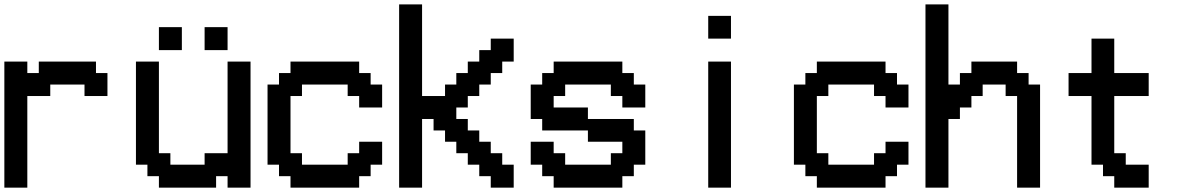

<svg xmlns="http://www.w3.org/2000/svg" viewBox="-20 -862 5480 882"><path d="M52.7 0H0V-289.1V-579.1H52.7H105.5V-552.7V-526.4H131.8H158.2V-552.7V-579.1H289.1H420.9V-552.7V-526.4H447.3H473.6V-473.6V-420.9H420.9H368.2V-447.3V-473.6H289.1H210.9V-447.3V-420.9H158.2H105.5V-210.9V0Z M841.8 0H710V-26.4V-52.7H683.6H657.2V-79.1V-105.5H630.9H604.5V-341.8V-579.1H657.2H710V-368.2V-158.2H736.3H762.7V-131.8V-105.5H841.8H919.9V-131.8V-158.2H972.7H1025.4V-368.2V-579.1H1078.1H1130.9V-289.1V0H1078.1H1025.4V-26.4V-52.7H999H972.7V-26.4V0ZM762.7 -631.8H710V-684.6V-737.3H762.7H815.4V-684.6V-631.8ZM972.7 -631.8H919.9V-684.6V-737.3H972.7H1025.4V-684.6V-631.8Z M1498 0H1367.2H1314.5V-52.7H1261.7V-105.5H1209V-289.1V-473.6H1261.7V-526.4H1314.5V-579.1H1367.2H1498H1629.9V-552.7V-526.4H1656.2H1682.6V-500V-473.6H1709H1735.4V-420.9V-368.2H1682.6H1629.9V-394.5V-420.9H1603.5H1577.1V-447.3V-473.6H1498H1419.9H1367.2V-420.9H1314.5V-368.2V-289.1V-210.9V-158.2H1367.2V-105.5H1419.9H1498H1577.1V-131.8V-158.2H1603.5H1629.9V-184.6V-210.9H1682.6H1735.4V-158.2V-105.5H1709H1682.6V-79.1V-52.7H1656.2H1629.9V-26.4V0Z M1866.2 0H1813.5V-420.9V-841.8H1866.2H1918.9V-631.8V-420.9H1971.7H2024.4V-447.3V-473.6H2050.8H2076.2V-500V-526.4H2102.5H2128.9V-552.7V-579.1H2155.3H2181.6V-605.5V-631.8H2208H2234.4V-658.2V-684.6H2287.1H2339.8V-631.8V-579.1H2313.5H2287.1V-552.7V-526.4H2260.7H2234.4V-500V-473.6H2208H2181.6V-447.3V-420.9H2155.3H2128.9V-394.5V-368.2H2102.5H2076.2V-341.8V-315.4H2102.5H2128.9V-289.1V-262.7H2155.3H2181.6V-237.3V-210.9H2208H2234.4V-184.6V-158.2H2260.7H2287.1V-131.8V-105.5H2313.5H2339.8V-52.7V0H2287.1H2234.4V-26.4V-52.7H2208H2181.6V-79.1V-105.5H2155.3H2128.9V-131.8V-158.2H2102.5H2076.2V-184.6V-210.9H2050.8H2024.4V-237.3V-262.7H1998H1971.7V-289.1V-315.4H1945.3H1918.9V-158.2V0Z M2680.7 0H2523.4V-26.4V-52.7H2497.1H2470.7V-79.1V-105.5H2444.3H2418V-158.2V-210.9H2470.7H2523.4V-184.6V-158.2H2549.8H2576.2V-131.8V-105.5H2680.7H2786.1V-131.8V-158.2H2812.5H2838.9V-184.6V-210.9H2759.8H2680.7V-237.3V-262.7H2576.2H2470.7V-289.1V-315.4H2444.3H2418V-394.5V-473.6H2444.3H2470.7V-500V-526.4H2497.1H2523.4V-552.7V-579.1H2680.7H2838.9V-552.7V-526.4H2865.2H2891.6V-500V-473.6H2918H2944.3V-420.9V-368.2H2891.6H2838.9V-394.5V-420.9H2812.5H2786.1V-447.3V-473.6H2680.7H2576.2V-447.3V-420.9H2549.8H2523.4V-394.5V-368.2H2602.5H2680.7V-341.8V-315.4H2786.1H2891.6V-289.1V-262.7H2918H2944.3V-184.6V-105.5H2918H2891.6V-79.1V-52.7H2865.2H2838.9V-26.4V0Z M3285.2 0H3233.4V-289.1V-579.1H3285.2H3337.9V-289.1V0ZM3285.2 -684.6H3233.4V-737.3V-789.1H3285.2H3337.9V-737.3V-684.6Z M3916 0H3785.2H3732.4V-52.7H3679.7V-105.5H3627V-289.1V-473.6H3679.7V-526.4H3732.4V-579.1H3785.2H3916H4047.9V-552.7V-526.4H4074.2H4100.6V-500V-473.6H4127H4153.3V-420.9V-368.2H4100.6H4047.9V-394.5V-420.9H4021.5H3995.1V-447.3V-473.6H3916H3837.9H3785.2V-420.9H3732.4V-368.2V-289.1V-210.9V-158.2H3785.2V-105.5H3837.9H3916H3995.1V-131.8V-158.2H4021.5H4047.9V-184.6V-210.9H4100.6H4153.3V-158.2V-105.5H4127H4100.6V-79.1V-52.7H4074.2H4047.9V-26.4V0Z M4284.2 0H4231.4V-420.9V-841.8H4284.2H4336.9V-658.2V-473.6H4363.3H4389.6V-500V-526.4H4416H4442.4V-552.7V-579.1H4546.9H4652.3V-552.7V-526.4H4678.7H4705.1V-500V-473.6H4731.4H4757.8V-237.3V0H4705.1H4652.3V-210.9V-420.9H4626H4599.6V-447.3V-473.6H4546.9H4494.1V-447.3V-420.9H4468.8H4442.4V-394.5V-368.2H4416H4389.6V-341.8V-315.4H4363.3H4336.9V-158.2V0Z M5177.7 0H5098.6V-26.4V-52.7H5073.2H5046.9V-79.1V-105.5H5020.5H4994.1V-262.7V-420.9H4941.4H4888.7V-473.6V-526.4H4941.4H4994.1V-605.5V-684.6H5046.9H5098.6V-605.5V-526.4H5177.7H5256.8V-473.6V-420.9H5177.7H5098.6V-289.1V-158.2H5125H5151.4V-131.8V-105.5H5204.1H5256.8V-52.7V0Z"/></svg>

Font: VCR Jazz Mono
Style: Regular
Weight: 400
Version: Version 3.1